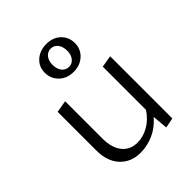

<svg xmlns="http://www.w3.org/2000/svg" viewBox="-191 -784 902 902"><g transform="rotate(-45 260.0 -333.0)"><path d="M439 -418V-5L389 5L382 -72Q350 -34 307.5 -15Q265 4 220 4Q157 4 118.5 -37.5Q80 -79 80 -152V-408L140 -418V-171Q140 -109 167.5 -74.5Q195 -40 244 -40Q281 -40 317.5 -60.5Q354 -81 380 -121V-408ZM167 -581Q167 -620 195.5 -645.5Q224 -671 268 -671Q311 -671 338.5 -645Q366 -619 366 -579Q366 -539 337.5 -513Q309 -487 266 -487Q223 -487 195 -513.5Q167 -540 167 -581ZM315 -579Q315 -607 301.5 -624Q288 -641 267 -641Q246 -641 232.5 -624.5Q219 -608 219 -581Q219 -553 232.5 -536Q246 -519 268 -519Q288 -519 301.5 -535.5Q315 -552 315 -579Z"/></g></svg>

Font: Ysabeau Semilight
Style: Regular
Weight: 300
Designer: Christian Thalmann (Catharsis Fonts)
Version: Version 0.003